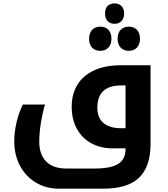

<svg xmlns="http://www.w3.org/2000/svg" viewBox="-20 -884 1002 1144"><path d="M330.1 240.2Q254.9 240.2 194.1 204.1Q133.3 168 99.1 103.3Q64.9 38.6 64.9 -40Q64.9 -96.7 78.6 -155.5Q92.3 -214.4 116.2 -261.2H248Q232.4 -207.5 223.1 -148.7Q213.9 -89.8 213.9 -39.1Q213.9 36.1 255.1 78.1Q296.4 120.1 375 120.1H543.9Q640.6 120.1 684.3 92.5Q728 64.9 728 4.9V0H657.2H651.4Q579.6 0 524.2 -30.3Q468.8 -60.5 438 -116.7Q407.2 -172.9 407.2 -248Q407.2 -323.2 441.2 -378.9Q475.1 -434.6 541 -464.8Q606.9 -495.1 700.2 -495.1H877V-25.9Q877 108.9 808.8 174.6Q740.7 240.2 594.2 240.2ZM728 -120.1V-375H702.1Q560.1 -375 560.1 -242.2Q560.1 -181.2 597.2 -150.6Q634.3 -120.1 700.2 -120.1ZM662.6 -742.2Q638.7 -742.2 622.3 -757.3Q606 -772.5 606 -803.2Q606 -835 622.3 -849.4Q638.7 -863.8 662.6 -863.8Q688.5 -863.8 704.1 -847.7Q719.7 -831.5 719.7 -803.2Q719.7 -775.9 704.3 -759Q689 -742.2 662.6 -742.2ZM577.6 -581.1Q546.9 -581.1 528.8 -600.3Q510.7 -619.6 510.7 -652.8Q510.7 -686.5 528.6 -705.8Q546.4 -725.1 577.6 -725.1Q608.9 -725.1 626.5 -705.8Q644 -686.5 644 -652.8Q644 -619.6 625.7 -600.3Q607.4 -581.1 577.6 -581.1ZM748 -581.1Q716.8 -581.1 698.7 -600.3Q680.7 -619.6 680.7 -652.8Q680.7 -686.5 698.5 -705.8Q716.3 -725.1 748 -725.1Q778.3 -725.1 796.1 -706.1Q814 -687 814 -652.8Q814 -619.6 795.7 -600.3Q777.3 -581.1 748 -581.1Z"/></svg>

Font: Noto Sans Kufi Arabic
Style: Bold
Weight: 700
Designer: Monotype Design team
Foundry: Monotype Imaging Inc.
Version: Version 1.02